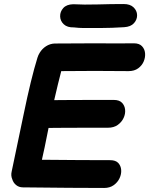

<svg xmlns="http://www.w3.org/2000/svg" viewBox="-20 -932 740 953"><path d="M497 1Q525 1 544.5 -13Q564 -27 573.5 -47.5Q583 -68 581.5 -88.5Q580 -109 567 -123Q554 -137 527 -137Q391 -137 188 -139Q199 -185 221 -297Q267 -298 516 -298Q545 -298 564.5 -312Q584 -326 593.5 -346.5Q603 -367 601 -387.5Q599 -408 585.5 -422Q572 -436 545 -436Q297 -436 249 -435Q268 -518 284 -579Q340 -580 451 -580Q562 -579 618 -579Q647 -579 666 -593Q685 -607 693.5 -627.5Q702 -648 700 -668.5Q698 -689 684.5 -703Q671 -717 645 -717Q572 -716 448 -717Q324 -717 251 -716Q228 -715 208.5 -702.5Q189 -690 177 -670Q170 -659 166 -646Q134 -543 97 -363Q46 -116 38 -81Q33 -60 41 -42Q46 -25 60 -13.5Q74 -2 94 -2Q349 1 497 1ZM392 -793H481Q533 -793 596 -797Q629 -799 645 -817Q661 -835 660.5 -857Q660 -879 643 -895.5Q626 -912 594 -912Q532 -912 465 -910Q397 -908 343 -911Q310 -910 294 -892Q278 -874 278.5 -851Q279 -828 296.5 -811.5Q314 -795 347 -796Q373 -793 392 -793Z"/></svg>

Font: Balsamiq Sans
Style: Bold Italic
Weight: 700
Italic angle: -12°
Designer: Michael Angeles
Foundry: Balsamiq SRL
Version: Version 1.020; ttfautohint (v1.8.4.7-5d5b);gftools[0.9.26]